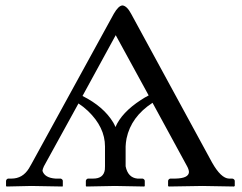

<svg xmlns="http://www.w3.org/2000/svg" viewBox="-20 -678 881 700"><path d="M522 -330.1 401.9 -549.8 280.8 -328.1Q357.9 -289.6 393.1 -231Q398.4 -221.7 400.9 -214.8Q423.8 -268.1 493.7 -313.5Q507.8 -322.8 522 -330.1ZM438 -71.8Q446.3 -30.3 481 -26.9H500Q506.8 -24.9 507.8 -19V0L505.9 2Q504.9 2 398.9 0L294.9 2L293 0V-19Q294.9 -25.9 300.8 -26.9H319.8Q357.9 -26.9 362.3 -59.6Q362.8 -65.9 362.8 -71.8V-144Q362.8 -213.9 300.8 -273.4Q284.2 -289.1 266.1 -300.8L140.1 -71.8Q135.3 -61.5 134.8 -55.2Q142.6 -29.8 182.1 -26.9H201.2Q208 -24.9 209 -19V0L208 2Q207.5 2 94.2 0L3.9 2L2 0V-19Q3.9 -25.9 9.8 -26.9H22Q62.5 -26.9 85.4 -64Q89.8 -71.3 95.2 -81.1L395 -627.9Q412.1 -657.7 426.8 -658.2Q442.9 -656.2 458 -627.9L752.9 -85.9Q785.6 -27.8 814.9 -26.9H827.1Q834.5 -25.4 835.9 -19V0L833 2Q832 2 717.8 0L595.2 2L592.8 0V-19Q594.7 -25.9 601.1 -26.9H619.1Q668 -27.8 668.9 -50.8Q668.5 -60.1 662.1 -71.8L536.1 -303.2Q458 -252.4 441.4 -173.3Q438.5 -157.7 438 -144Z"/></svg>

Font: Linux Biolinum O
Style: Regular
Weight: 400
Designer: Philipp H. Poll
Foundry: Philipp H. Poll
Version: Version 1.0.4